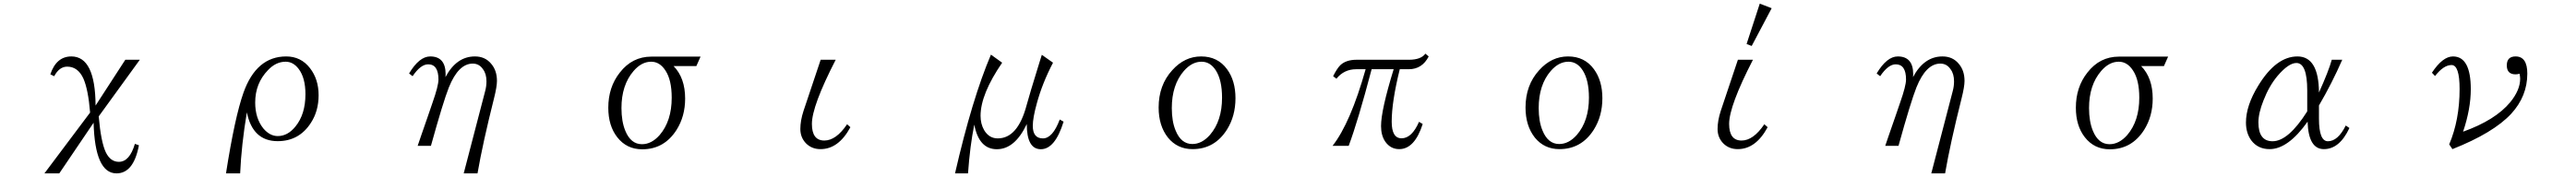

<svg xmlns="http://www.w3.org/2000/svg" viewBox="-20 -850 14040 966"><path d="M222.2 96.2 471.2 -235.8Q460.9 -362.3 434.1 -422.4Q404.3 -486.3 346.2 -486.3Q303.2 -486.3 275.4 -434.1L254.4 -444.3Q287.1 -542 369.1 -542Q499.5 -542 501 -273.9L663.1 -523.9H742.2L518.1 -214.8Q530.3 -74.7 557.1 -18.1Q582.5 33.2 627.9 33.2Q686.5 33.2 715.3 -64.9L737.3 -57.1Q708.5 96.2 615.2 96.2Q497.6 96.2 490.2 -180.2L303.2 96.2Z M1211.9 96.2Q1259.8 -210 1307.1 -343.8Q1377.4 -542 1540 -542Q1620.6 -542 1669.9 -478Q1716.8 -417.5 1716.8 -330.6Q1716.8 -244.1 1674.8 -179.7Q1610.8 -79.6 1493.7 -79.6Q1357.4 -79.6 1325.7 -236.8Q1295.9 -59.1 1289.1 96.2ZM1537.1 -513.2Q1483.9 -513.2 1440.9 -467.3Q1371.1 -395.5 1371.1 -290.5Q1371.1 -204.1 1416 -148.4Q1451.2 -107.4 1494.1 -107.4Q1547.9 -107.4 1589.8 -158.7Q1645 -225.6 1645 -335.9Q1645 -425.3 1607.9 -474.1Q1578.1 -513.2 1537.1 -513.2Z M2507.8 96.2 2625 -354Q2631.8 -379.4 2631.8 -406.2Q2631.8 -447.3 2612.8 -472.2Q2592.3 -502.9 2557.1 -502.9Q2479 -502.9 2426.8 -373Q2396 -295.4 2329.1 -54.2H2256.8L2275.9 -110.4Q2288.1 -145.5 2312.5 -215.8Q2330.1 -266.6 2337.9 -290Q2370.1 -381.3 2370.1 -416Q2370.1 -499 2314 -499Q2272.9 -499 2229 -434.1L2210 -449.2Q2265.6 -542 2325.2 -542Q2409.2 -542 2409.2 -444.3Q2409.2 -436 2408.2 -429.2Q2468.3 -542 2568.8 -542Q2624 -542 2656.7 -502.9Q2689 -466.3 2689 -408.2Q2689 -377 2672.9 -313Q2611.8 -70.3 2583 96.2Z M3775.9 -489.3H3651.9Q3714.8 -424.8 3714.8 -312Q3714.8 -215.3 3668 -141.1Q3600.6 -35.2 3481 -35.2Q3396 -35.2 3344.7 -101.1Q3295.9 -163.6 3295.9 -262.2Q3295.9 -374.5 3358.9 -454.1Q3426.3 -541 3530.8 -541H3798.8ZM3529.8 -513.2Q3477.1 -513.2 3433.6 -462.4Q3367.7 -385.7 3367.7 -260.3Q3367.7 -187 3388.7 -136.2Q3418.5 -63 3479.5 -63Q3531.7 -63 3575.7 -112.8Q3641.6 -189.5 3641.6 -316.9Q3641.6 -413.6 3607.4 -465.3Q3576.2 -513.2 3529.8 -513.2Z M4453.6 -523.9H4535.6Q4405.8 -271.5 4405.8 -173.8Q4405.8 -83 4473.6 -83Q4537.6 -83 4597.7 -171.9L4615.7 -155.8Q4551.3 -36.1 4452.6 -36.1Q4404.3 -36.1 4372.6 -68.8Q4342.8 -100.6 4342.8 -146Q4342.8 -191.4 4359.9 -244.1Z M5186 96.2Q5279.3 -311 5381.8 -551.8L5442.9 -507.8Q5325.2 -335.9 5325.2 -217.8Q5325.2 -174.3 5344.2 -140.6Q5371.1 -94.7 5418.9 -94.7Q5528.3 -94.7 5576.2 -275.9Q5590.8 -330.6 5646 -508.8L5659.2 -550.8L5720.2 -507.8Q5662.1 -397 5631.8 -285.6Q5609.9 -206.1 5609.9 -163.6Q5609.9 -94.7 5665 -94.7Q5718.3 -94.7 5756.8 -197.8L5777.8 -186Q5731.4 -35.6 5653.8 -35.6Q5577.1 -35.6 5577.1 -172.9Q5512.2 -35.6 5414.1 -35.6Q5316.4 -35.6 5291 -169.9Q5267.6 -54.7 5256.8 96.2Z M6527.8 -542Q6618.2 -542 6668.9 -472.2Q6714.8 -409.7 6714.8 -314Q6714.8 -216.3 6668 -142.1Q6600.6 -36.1 6481 -36.1Q6397.9 -36.1 6346.7 -99.1Q6295.9 -163.6 6295.9 -263.2Q6295.9 -385.3 6370.1 -466.8Q6437.5 -542 6527.8 -542ZM6529.8 -513.2Q6477.5 -513.2 6433.6 -462.9Q6367.7 -386.7 6367.7 -260.3Q6367.7 -186.5 6388.7 -137.2Q6418.5 -64 6479.5 -64Q6531.7 -64 6575.7 -113.8Q6641.6 -190.4 6641.6 -316.9Q6641.6 -413.1 6607.4 -466.3Q6577.1 -513.2 6529.8 -513.2Z M7247.1 -434.1Q7268.1 -476.1 7286.1 -494.1Q7317.4 -523.9 7375 -523.9H7660.2Q7726.1 -523.9 7750 -557.1L7768.1 -542Q7732.4 -472.2 7659.2 -472.2H7610.4Q7566.4 -294.4 7566.4 -186Q7566.4 -95.2 7620.1 -95.2Q7676.3 -95.2 7715.3 -185.1L7735.4 -173.3Q7691.4 -36.1 7607.4 -36.1Q7560.1 -36.1 7531.2 -77.1Q7508.3 -110.8 7508.3 -162.1Q7508.3 -248.5 7577.1 -472.2H7457Q7381.8 -187 7332 -54.2H7244.1Q7341.8 -179.2 7424.3 -472.2H7373Q7306.6 -472.2 7265.1 -420.4Z M8527.8 -542Q8618.2 -542 8668.9 -472.2Q8714.8 -409.7 8714.8 -314Q8714.8 -216.3 8668 -142.1Q8600.6 -36.1 8481 -36.1Q8397.9 -36.1 8346.7 -99.1Q8295.9 -163.6 8295.9 -263.2Q8295.9 -385.3 8370.1 -466.8Q8437.5 -542 8527.8 -542ZM8529.8 -513.2Q8477.5 -513.2 8433.6 -462.9Q8367.7 -386.7 8367.7 -260.3Q8367.7 -186.5 8388.7 -137.2Q8418.5 -64 8479.5 -64Q8531.7 -64 8575.7 -113.8Q8641.6 -190.4 8641.6 -316.9Q8641.6 -413.1 8607.4 -466.3Q8577.1 -513.2 8529.8 -513.2Z M9453.6 -523.9H9535.6Q9405.8 -271.5 9405.8 -173.8Q9405.8 -83 9473.6 -83Q9537.6 -83 9597.7 -171.9L9615.7 -155.8Q9551.3 -36.1 9452.6 -36.1Q9404.3 -36.1 9372.6 -68.8Q9342.8 -100.6 9342.8 -146Q9342.8 -191.4 9359.9 -244.1ZM9572.8 -830.1 9637.7 -805.2 9528.8 -599.1 9501 -609.9Z M10507.8 96.2 10625 -354Q10631.8 -379.4 10631.8 -406.2Q10631.8 -447.3 10612.8 -472.2Q10592.3 -502.9 10557.1 -502.9Q10479 -502.9 10426.8 -373Q10396 -295.4 10329.1 -54.2H10256.8L10275.9 -110.4Q10288.1 -145.5 10312.5 -215.8Q10330.1 -266.6 10337.9 -290Q10370.1 -381.3 10370.1 -416Q10370.1 -499 10314 -499Q10272.9 -499 10229 -434.1L10210 -449.2Q10265.6 -542 10325.2 -542Q10409.2 -542 10409.2 -444.3Q10409.2 -436 10408.2 -429.2Q10468.3 -542 10568.8 -542Q10624 -542 10656.7 -502.9Q10689 -466.3 10689 -408.2Q10689 -377 10672.9 -313Q10611.8 -70.3 10583 96.2Z M11775.9 -489.3H11651.9Q11714.8 -424.8 11714.8 -312Q11714.8 -215.3 11668 -141.1Q11600.6 -35.2 11481 -35.2Q11396 -35.2 11344.7 -101.1Q11295.9 -163.6 11295.9 -262.2Q11295.9 -374.5 11358.9 -454.1Q11426.3 -541 11530.8 -541H11798.8ZM11529.8 -513.2Q11477.1 -513.2 11433.6 -462.4Q11367.7 -385.7 11367.7 -260.3Q11367.7 -187 11388.7 -136.2Q11418.5 -63 11479.5 -63Q11531.7 -63 11575.7 -112.8Q11641.6 -189.5 11641.6 -316.9Q11641.6 -413.6 11607.4 -465.3Q11576.2 -513.2 11529.8 -513.2Z M12787.1 -151.4Q12733.4 -36.1 12647.9 -36.1Q12563.5 -36.1 12559.1 -186Q12452.6 -36.1 12352.1 -36.1Q12288.1 -36.1 12252 -84Q12223.1 -124 12223.1 -181.2Q12223.1 -273.4 12290 -382.3Q12387.2 -542 12503.9 -542Q12619.6 -542 12621.1 -345.2Q12673.8 -461.9 12690.9 -523.9H12748Q12691.9 -395.5 12621.1 -274.4V-202.1Q12621.1 -79.1 12669.9 -79.1Q12724.6 -79.1 12767.1 -165ZM12557.1 -242.2V-356Q12557.1 -506.3 12498 -506.3Q12455.6 -506.3 12395 -435.5Q12349.1 -380.4 12318.8 -302.2Q12291 -232.9 12291 -182.1Q12291 -79.1 12368.2 -79.1Q12454.1 -79.1 12557.1 -242.2Z M13236.8 -453.1Q13295.4 -542 13351.6 -542Q13448.7 -542 13448.7 -363.3Q13448.7 -255.9 13406.7 -131.3Q13582.5 -194.3 13663.6 -292Q13717.8 -358.4 13717.8 -420.4Q13717.8 -429.7 13714.8 -447.3Q13700.2 -444.3 13692.9 -444.3Q13645 -444.3 13645 -493.2Q13645 -542 13692.9 -542Q13756.8 -542 13756.8 -448.2Q13756.8 -324.7 13668.9 -229Q13571.8 -124.5 13348.6 -36.1L13331.1 -62Q13387.7 -195.8 13387.7 -364.3Q13387.7 -495.1 13343.8 -495.1Q13300.3 -495.1 13253.9 -435.1Z"/></svg>

Font: I.Ming
Style: Regular
Weight: 400
Designer: Ichiten Fonts Project
Version: Version 6.11; Dec 27, 2019